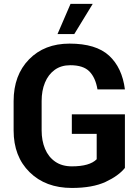

<svg xmlns="http://www.w3.org/2000/svg" viewBox="-20 -942 708 973"><path d="M344 10.5Q211 10.5 130 -69.5Q49 -149 49 -281V-429.5Q49 -561 127 -641Q205 -721 332.5 -721Q466.5 -721 532.8 -660Q599 -599 613 -489H474Q464 -548.5 433 -580Q402 -611.5 336.5 -611.5Q289.5 -611.5 257 -587.8Q224.5 -564 207.8 -523.2Q191 -482.5 191 -430.5V-281Q191 -229 208.2 -187.8Q225.5 -146.5 259.8 -122.8Q294 -99 344 -99Q434.5 -99 470 -135V-263.5H344V-362.5H613V-91Q581 -51 515 -20.2Q449 10.5 344 10.5ZM356.5 -769.5H271.5L337.5 -922.5H450Z"/></svg>

Font: Roberto Sans
Style: Bold
Weight: 700
Designer: Google (font) & Cristiano Sobral (main changes)
Version: Version 1.000;October 12, 2021;FontCreator 14.0.0.2814 64-bi